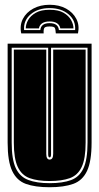

<svg xmlns="http://www.w3.org/2000/svg" viewBox="-20 -774 416 805"><path d="M188 -754Q228 -754 257 -738Q286 -722 300 -695Q314 -668 307 -634H214Q213 -652 209.5 -657.5Q206 -663 188 -663Q170 -663 166 -657Q162 -651 163 -634H69Q62 -668 76 -695Q90 -722 119.5 -738Q149 -754 188 -754ZM188 -740Q139 -740 108.5 -714Q78 -688 81 -648H149Q152 -677 188 -677Q224 -677 227 -648H295Q298 -688 267.5 -714Q237 -740 188 -740ZM188 -733Q225 -733 246.5 -720.5Q268 -708 278 -690Q288 -672 288 -655H233Q227 -684 188 -684Q149 -684 143 -655H88Q88 -672 98 -690Q108 -708 130 -720.5Q152 -733 188 -733ZM188 11Q127 11 88.5 -3Q50 -17 31 -57.5Q12 -98 12 -176V-591H364V-176Q364 -98 345 -57.5Q326 -17 287 -3Q248 11 188 11ZM188 -6Q243 -6 278 -19Q313 -32 330 -68.5Q347 -105 347 -176V-574H194V-127Q194 -114 188 -114Q182 -114 182 -127V-574H29V-176Q29 -106 46 -69.5Q63 -33 98.5 -19.5Q134 -6 188 -6ZM188 -15Q138 -15 104.5 -27Q71 -39 54.5 -74Q38 -109 38 -176V-566H174V-129Q174 -105 188 -105Q203 -105 203 -129V-566H339V-176Q339 -109 322.5 -74Q306 -39 272.5 -27Q239 -15 188 -15Z"/></svg>

Font: Alumni Sans Collegiate One
Style: Regular
Weight: 400
Designer: Robert E. Leuschke
Foundry: Robert E. Leuschke
Version: Version 1.100